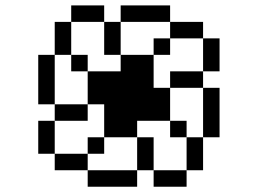

<svg xmlns="http://www.w3.org/2000/svg" viewBox="-20 -708 1040 728"><path d="M375 -625H250V-687.5H375ZM125 -250H187.5V-125H125ZM125 -500H187.5V-312.5H125ZM187.5 -125H312.5V-62.5H187.5ZM187.5 -312.5H312.5V-250H187.5ZM187.5 -625H250V-500H187.5ZM250 -500H312.5V-437.5H250ZM312.5 -62.5H500V0H312.5ZM312.5 -187.5H375V-125H312.5ZM312.5 -437.5H437.5V-500H562.5V-375H625V-250H500V-187.5H375V-312.5H312.5ZM375 -625H437.5V-500H375ZM437.5 -687.5H625V-625H437.5ZM500 -187.5H562.5V-62.5H500ZM562.5 -62.5H687.5V0H562.5ZM562.5 -562.5H625V-500H562.5ZM625 -250H687.5V-187.5H625ZM625 -437.5H750V-375H625ZM625 -625H750V-562.5H625ZM687.5 -187.5H750V-62.5H687.5ZM750 -375H812.5V-187.5H750ZM750 -562.5H812.5V-437.5H750Z"/></svg>

Font: 寒蝉点阵体 16px
Style: Regular
Weight: 400
Designer: Designed by Warren2060
Foundry: ChillType
Version: Version 1.000